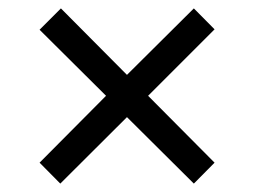

<svg xmlns="http://www.w3.org/2000/svg" viewBox="-20 -561 610 457"><path d="M282.2 -282.2 123.5 -124 74.2 -173.8 232.4 -333 74.2 -490.2 125 -541 282.2 -382.8 441.4 -541 490.7 -491.2 332.5 -333 490.7 -173.8 441.4 -124Z"/></svg>

Font: Liberation Serif
Style: Bold
Weight: 700
Designer: Steve Matteson
Foundry: Ascender Corporation
Version: Version 2.1.5